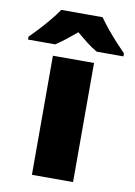

<svg xmlns="http://www.w3.org/2000/svg" viewBox="-144 -822 616 878"><g transform="rotate(10 163.5 -383.0)"><path d="M258 0H67V-553H258ZM260 -766Q276 -743 298.5 -715.5Q321 -688 344.5 -662.5Q368 -637 385 -620V-606H261Q235 -621 212 -639Q189 -657 163 -679Q137 -657 115.5 -640Q94 -623 68 -606H-58V-620Q-39 -638 -15.5 -663.5Q8 -689 30.5 -716Q53 -743 68 -766Z"/></g></svg>

Font: Noto Kufi Arabic Black
Style: Regular
Weight: 900
Designer: Monotype Design Team, David Williams, Khaled Hosny
Foundry: Google LLC
Version: Version 2.109; ttfautohint (v1.8.4.7-5d5b)